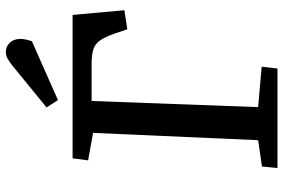

<svg xmlns="http://www.w3.org/2000/svg" viewBox="-176 -792 968 656"><g transform="rotate(-90 308.0 -464.0)"><path d="M67 -53 157 -66 182 -630 88 -647 95 -700H585L601 -523L536 -513L521 -557Q510 -589 498 -606Q486 -623 467.5 -629Q449 -635 419 -635H291L270 -66L408 -54L402 0H62ZM411 -905Q425 -916 435.5 -922Q446 -928 458 -928Q478 -928 490.5 -914Q503 -900 503 -879Q503 -861 495 -839L294 -750L269 -789Z"/></g></svg>

Font: Literata 7pt Medium
Style: Italic
Weight: 500
Italic angle: -2°
Designer: Latin by Veronika Burian and Jose Scaglione. Greek by Irene Vlachou. Cyrillic by Vera Evstafieva
Foundry: TypeTogether
Version: Version 3.002